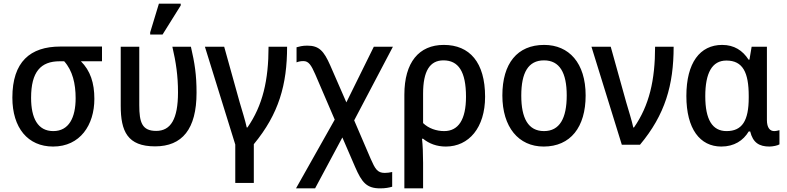

<svg xmlns="http://www.w3.org/2000/svg" viewBox="-20 -796 4328 1056"><path d="M272 10C421 10 499 -109 499 -252C499 -340 477 -407 425 -459H541V-540H312C146 -540 48 -456 48 -259C48 -93 133 10 272 10ZM273 -75C188 -75 151 -146 151 -258C151 -401 204 -459 308 -459H333C379 -408 396 -336 396 -256C396 -149 359 -75 273 -75Z M806 -606H874L974 -766V-776H854L806 -618ZM833 9C982 9 1061 -86 1061 -286C1061 -385 1051 -448 1030 -539H928C948 -453 959 -379 959 -288C959 -141 919 -76 839 -76C761 -76 746 -123 746 -218V-539H644V-214C644 -74 681 9 833 9Z M1274 210H1376V-3C1514 -170 1559 -331 1559 -539H1457C1457 -355 1425 -216 1341 -95H1337C1330 -129 1311 -190 1298 -234L1213 -539H1107L1274 -1Z M1608 240H1713L1863 -40L1933 122C1970 207 1996 240 2071 240C2100 240 2119 236 2137 231V150C2124 153 2110 155 2096 155C2055 155 2043 132 2019 78L1928 -134L2141 -539H2036L1885 -233L1796 -437C1761 -516 1735 -545 1670 -545C1642 -545 1627 -540 1611 -536V-453C1623 -458 1636 -460 1649 -460C1678 -460 1692 -437 1714 -387L1821 -138Z M2204 240H2307V100C2307 51 2305 0 2301 -33H2307C2340 -6 2382 10 2432 10C2559 10 2648 -94 2648 -264C2648 -453 2563 -549 2421 -549C2284 -549 2204 -453 2204 -275ZM2423 -75C2380 -75 2337 -90 2307 -119V-281C2307 -405 2344 -464 2419 -464C2501 -464 2543 -403 2543 -264C2543 -138 2501 -75 2423 -75Z M3201 -271C3201 -450 3109 -549 2973 -549C2825 -549 2743 -447 2743 -271C2743 -97 2832 10 2970 10C3118 10 3201 -97 3201 -271ZM2847 -270C2847 -396 2885 -464 2972 -464C3058 -464 3097 -396 3097 -271C3097 -145 3058 -75 2972 -75C2885 -75 2847 -146 2847 -270Z M3400 0H3500C3638 -165 3685 -328 3685 -539H3583C3583 -355 3551 -216 3467 -95H3463C3456 -129 3437 -190 3424 -234L3339 -539H3233Z M3947 10C4018 10 4068 -23 4098 -73H4106C4121 -11 4156 10 4212 10C4231 10 4258 4 4267 -2V-80C4260 -78 4248 -75 4238 -75C4215 -75 4198 -93 4198 -136V-539H4114L4102 -468H4097C4065 -518 4018 -549 3952 -549C3830 -549 3755 -451 3755 -268C3755 -87 3830 10 3947 10ZM3976 -75C3898 -75 3859 -138 3859 -267C3859 -394 3896 -463 3975 -463C4066 -463 4098 -397 4098 -268V-259C4098 -132 4062 -75 3976 -75Z"/></svg>

Font: Noto Sans SemiCondensed Medium
Style: Regular
Weight: 500
Width: 4
Designer: Monotype Design Team
Foundry: Monotype Imaging Inc.
Version: Version 2.013